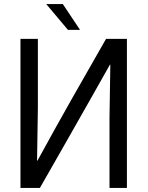

<svg xmlns="http://www.w3.org/2000/svg" viewBox="-20 -918 721 938"><path d="M80 0V-728H165V-389L161 -133H163Q246 -285 328 -430Q410 -575 498 -728H600V0H515V-345L519 -602H517Q470 -519 419 -428.5Q368 -338 308 -233Q248 -128 175 0ZM312 -772 206 -898H287L371 -772Z"/></svg>

Font: Murecho
Style: Regular
Weight: 400
Designer: Neil Summerour
Foundry: Positype
Version: Version 1.010; ttfautohint (v1.8.3)